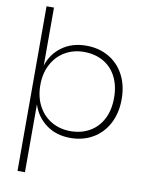

<svg xmlns="http://www.w3.org/2000/svg" viewBox="-105 -814 882 1144"><g transform="rotate(10 336.5 -242.0)"><path d="M127 -389Q149 -461 210 -505.5Q271 -550 357 -550Q433 -550 492.5 -516Q552 -482 585.5 -419Q619 -356 619 -272Q619 -188 585.5 -124.5Q552 -61 492.5 -26.5Q433 8 357 8Q271 8 210.5 -37Q150 -82 127 -155V256H82V-740H127ZM573 -272Q573 -346 545 -400Q517 -454 466.5 -482.5Q416 -511 350 -511Q287 -511 236 -481.5Q185 -452 156 -397.5Q127 -343 127 -272Q127 -200 156 -145.5Q185 -91 236 -61.5Q287 -32 350 -32Q416 -32 466.5 -61Q517 -90 545 -144Q573 -198 573 -272Z"/></g></svg>

Font: Fz Poppins ExtLt
Style: Regular
Weight: 200
Designer: Ninad Kale (Devanagari), Jonny Pinhorn (Latin)
Foundry: Indian Type Foundry
Version: Vit hóa bi Vntype.Com & FontZin.Com